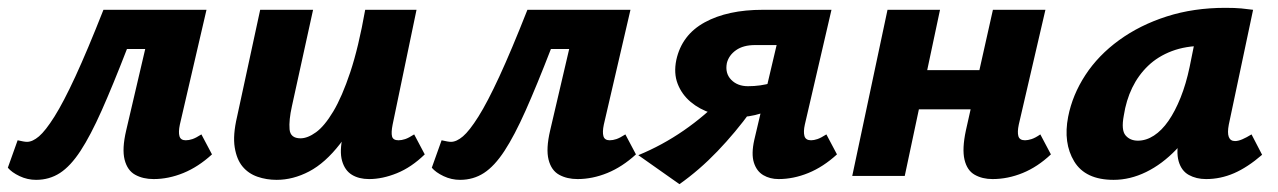

<svg xmlns="http://www.w3.org/2000/svg" viewBox="-33 -449 3261 490"><path d="M59 10Q37 10 17 0.5Q-3 -9 -13 -21L12 -91Q21 -89 26.5 -88Q32 -87 36 -87Q50 -87 66.5 -101Q83 -115 106 -151.5Q129 -188 159.5 -254Q190 -320 231 -424H413L395 -324H291Q255 -231 226.5 -167Q198 -103 172.5 -64Q147 -25 120 -7.5Q93 10 59 10ZM359 8Q332 8 312 -3Q292 -14 285 -41.5Q278 -69 289 -116L361 -424H494L426 -131Q422 -112 425 -101.5Q428 -91 441 -91Q449 -91 458 -94Q467 -97 481 -106L508 -55Q473 -23 435 -7.5Q397 8 359 8Z M673 10Q647 10 624 2Q601 -6 586 -24Q571 -42 566 -73Q561 -104 572 -151L631 -424H766L712 -178Q704 -142 706 -119Q708 -96 734 -96Q752 -96 773.5 -111.5Q795 -127 817.5 -164.5Q840 -202 861 -265Q882 -328 899 -424H962Q938 -299 905.5 -215Q873 -131 835 -82Q797 -33 756 -11.5Q715 10 673 10ZM909 8Q883 8 865 -3Q847 -14 840 -38.5Q833 -63 842 -103L908 -424H1030L969 -131Q965 -111 967.5 -101Q970 -91 984 -91Q992 -91 1001 -94Q1010 -97 1024 -106L1051 -55Q1017 -22 980 -7Q943 8 909 8Z M1141 10Q1119 10 1099 0.5Q1079 -9 1069 -21L1094 -91Q1103 -89 1108.5 -88Q1114 -87 1118 -87Q1132 -87 1148.5 -101Q1165 -115 1188 -151.5Q1211 -188 1241.5 -254Q1272 -320 1313 -424H1495L1477 -324H1373Q1337 -231 1308.5 -167Q1280 -103 1254.5 -64Q1229 -25 1202 -7.5Q1175 10 1141 10ZM1441 8Q1414 8 1394 -3Q1374 -14 1367 -41.5Q1360 -69 1371 -116L1443 -424H1576L1508 -131Q1504 -112 1507 -101.5Q1510 -91 1523 -91Q1531 -91 1540 -94Q1549 -97 1563 -106L1590 -55Q1555 -23 1517 -7.5Q1479 8 1441 8Z M1954 8Q1932 8 1915 -2Q1898 -12 1891 -34Q1884 -56 1892 -92L1949 -334H1894Q1864 -334 1845.5 -321Q1827 -308 1822 -288Q1817 -262 1833 -245.5Q1849 -229 1876 -229Q1908 -229 1936.5 -237.5Q1965 -246 1982 -260L1965 -193Q1939 -169 1909 -159.5Q1879 -150 1847 -150Q1814 -150 1783 -160Q1752 -170 1729.5 -189Q1707 -208 1696.5 -235Q1686 -262 1693 -296Q1707 -360 1765.5 -392Q1824 -424 1914 -424H2089L2021 -131Q2017 -113 2020 -102Q2023 -91 2037 -91Q2044 -91 2053 -94Q2062 -97 2076 -106L2103 -55Q2068 -23 2030 -7.5Q1992 8 1954 8ZM1701 21 1596 -53Q1657 -78 1712 -116Q1767 -154 1812 -201L1884 -166Q1844 -111 1798 -63Q1752 -15 1701 21Z M2500 8Q2474 8 2454.5 -3Q2435 -14 2428.5 -41.5Q2422 -69 2432 -116L2501 -424H2635L2567 -131Q2563 -112 2566 -101.5Q2569 -91 2583 -91Q2590 -91 2599.5 -94Q2609 -97 2622 -106L2649 -55Q2615 -23 2577 -7.5Q2539 8 2500 8ZM2142 0 2232 -424H2366L2276 0ZM2243 -170 2264 -270H2531L2509 -170Z M2809 10Q2737 10 2708.5 -37Q2680 -84 2693 -151Q2704 -207 2737 -257.5Q2770 -308 2823 -346.5Q2876 -385 2944.5 -407Q3013 -429 3094 -429Q3119 -429 3135 -427.5Q3151 -426 3165 -424L3103 -131Q3095 -89 3119 -89Q3127 -89 3137.5 -93.5Q3148 -98 3161 -106L3188 -54Q3151 -22 3116.5 -7Q3082 8 3045 8Q3020 8 3001 -2.5Q2982 -13 2975 -37.5Q2968 -62 2977 -103L3007 -246L3076 -277Q3061 -211 3033 -158Q3005 -105 2969 -67.5Q2933 -30 2892 -10Q2851 10 2809 10ZM2871 -90Q2892 -90 2912 -103Q2932 -116 2949 -140.5Q2966 -165 2980 -200Q2994 -235 3003 -278L3023 -377L3079 -327Q3069 -331 3059 -331.5Q3049 -332 3039 -332Q2993 -332 2957.5 -318.5Q2922 -305 2897 -281Q2872 -257 2856.5 -225Q2841 -193 2835 -154Q2828 -117 2839.5 -103.5Q2851 -90 2871 -90Z"/></svg>

Font: Ysabeau ExtraBold
Style: Italic
Weight: 800
Italic angle: -12°
Designer: Christian Thalmann (Catharsis Fonts)
Version: Version 2.002